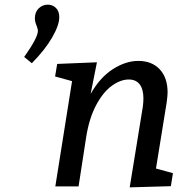

<svg xmlns="http://www.w3.org/2000/svg" viewBox="-20 -802 812 826"><path d="M235 -728Q235 -694 204.5 -641Q174 -588 117 -530L84 -557Q143 -640 143 -669Q143 -674 141 -680.5Q139 -687 138 -690Q130 -708 130 -723Q130 -750 146.5 -766Q163 -782 186 -782Q206 -782 220.5 -768Q235 -754 235 -728ZM651 -77 724 -57 715 -1 538 4 594 -340Q597 -361 597 -378Q597 -418 581 -439Q565 -460 534 -460Q498 -460 460.5 -432.5Q423 -405 393.5 -349.5Q364 -294 351 -214L318 0H218L290 -453L217 -473L226 -527L397 -534L370 -398Q410 -469 465.5 -504.5Q521 -540 575 -540Q633 -540 667 -504Q701 -468 701 -404Q701 -391 697 -361Z"/></svg>

Font: Bitter Pro Medium
Style: Italic
Weight: 500
Italic angle: -9°
Designer: Sol Matas, and Bitter project Authors
Foundry: Sol Matas
Version: Version 1.010